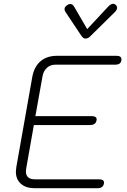

<svg xmlns="http://www.w3.org/2000/svg" viewBox="-20 -995 673 1015"><path d="M64 -87Q64 -94 66 -110L151 -590Q161 -643 194.5 -671.5Q228 -700 281 -700H596Q622 -700 622 -681Q622 -653 588 -653H272Q246 -653 228 -636.5Q210 -620 205 -593L167 -381H464Q496 -381 490 -357Q485 -334 456 -334H159L119 -107Q117 -95 117 -89Q117 -47 165 -47H503Q535 -47 529 -23Q524 0 495 0H163Q117 0 90.5 -23.5Q64 -47 64 -87ZM410 -806 326 -932Q321 -940 321 -947Q321 -959 337 -969Q343 -974 352 -974Q364 -974 373 -958L441 -841L550 -958Q565 -975 579 -975Q584 -975 591 -970Q599 -963 599 -954Q599 -943 588 -932L460 -806Q447 -791 432 -791Q420 -791 410 -806Z"/></svg>

Font: Kodchasan ExtraLight
Style: Italic
Weight: 275
Italic angle: -10°
Version: Version 1.000; ttfautohint (v1.6)